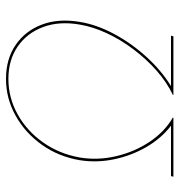

<svg xmlns="http://www.w3.org/2000/svg" viewBox="1 -599 598 640"><g transform="rotate(-90 300.0 -279.0)"><path d="M31 0 33 -8H201Q159 -40 130 -90Q101 -140 89 -198Q77 -256 86 -312Q98 -383 137.5 -438.5Q177 -494 234.5 -526Q292 -558 357 -558Q423 -558 470 -526Q517 -494 538 -438.5Q559 -383 547 -312Q538 -256 507 -198Q476 -140 430.5 -90Q385 -40 333 -8H501L499 0H303L304 -2Q346 -22 384.5 -56Q423 -90 455.5 -133Q488 -176 509.5 -222.5Q531 -269 538 -312Q550 -380 530 -434Q510 -488 465 -519Q420 -550 357 -550Q294 -550 238.5 -519Q183 -488 145 -434Q107 -380 95 -312Q85 -252 99.5 -190.5Q114 -129 147.5 -79Q181 -29 228 -2L227 0Z"/></g></svg>

Font: Jost Thin
Style: Italic
Weight: 200
Italic angle: -5°
Version: Version 3.710